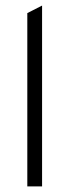

<svg xmlns="http://www.w3.org/2000/svg" viewBox="-20 -670 250 689"><path d="M78 -623 131 -650V-1H78Z"/></svg>

Font: Marvel
Style: Regular
Weight: 400
Designer: Carolina Trebol
Foundry: Carolina Trebol
Version: Version 1.001